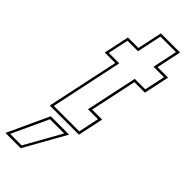

<svg xmlns="http://www.w3.org/2000/svg" viewBox="-331 -707 1003 1003"><g transform="rotate(45 170.0 -206.0)"><path d="M35 0 120 -399H42.5L72.5 -540H150L179 -677H320.5L291.5 -540H369L339 -399H261.5L206.5 -141.5H280.5L250.5 0ZM51.5 -13.5H239.5L263.5 -127.5H190L250.5 -412.5H328L352.5 -526.5H275L304 -663.5H189.5L160.5 -526.5H83L58.5 -412.5H136ZM-27.5 265 78.5 36H214L85.5 265ZM-6.5 251H78.5L191.5 50H86.5Z"/></g></svg>

Font: Tourney Condensed Thin
Style: Italic
Weight: 100
Width: 3
Italic angle: -12°
Designer: Tyler Finck
Foundry: Etcetera Type Co
Version: Version 1.010; ttfautohint (v1.8.3)